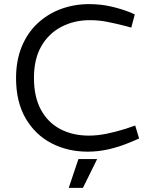

<svg xmlns="http://www.w3.org/2000/svg" viewBox="-20 -730 733 933"><path d="M407 7Q309 7 230 -34Q151 -75 104.5 -155Q58 -235 58 -350Q58 -436 85.5 -503Q113 -570 162 -616Q211 -662 275.5 -686Q340 -710 413 -710Q468 -710 517 -699Q566 -688 610 -671L635 -660L618 -596L588 -604Q541 -616 500.5 -624Q460 -632 417 -632Q340 -632 278 -599.5Q216 -567 180.5 -505Q145 -443 145 -351Q145 -260 178.5 -197.5Q212 -135 272.5 -103Q333 -71 412 -71Q453 -71 497.5 -80Q542 -89 590 -104L637 -120L656 -57L616 -40Q565 -18 512 -5.5Q459 7 407 7ZM314 183 361 43H452L383 183Z"/></svg>

Font: REM Light
Style: Regular
Weight: 300
Designer: Octavio Pardo
Foundry: Ashler Design
Version: Version 1.005;gftools[0.9.28]